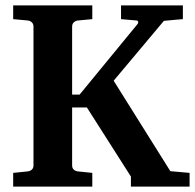

<svg xmlns="http://www.w3.org/2000/svg" viewBox="-20 -691 722 711"><path d="M682.1 0H464.8V-37.1L301.8 -293H247.1V-78.1Q247.1 -68.4 253.4 -62.7Q259.8 -57.1 269 -56.2L321.8 -50.8V0H28.8V-50.8L82 -56.2Q91.3 -57.1 97.7 -62.7Q104 -68.4 104 -78.1V-592.8Q104 -602.5 97.7 -608.4Q91.3 -614.3 82 -615.2L28.8 -620.1V-670.9H321.8V-620.1L269 -615.2Q259.8 -614.3 253.4 -608.4Q247.1 -602.5 247.1 -592.8V-340.8H274.9L490.2 -603Q492.7 -606 491.5 -610.6Q490.2 -615.2 484.9 -615.2L428.2 -620.1V-670.9H657.2V-620.1Q657.2 -620.1 634.3 -618.2Q611.3 -616.2 586.9 -613.8L400.9 -392.1L610.8 -57.1L682.1 -50.8Z"/></svg>

Font: Charis
Style: Bold
Weight: 700
Designer: Walt Agee, Miriam Martin, Annie Olsen, Victor Gaultney, Lorna Priest, Alan Ward, Bob Hallissy, Martin Hosken, Sharon Cor
Foundry: SIL Global
Version: Version 7.000